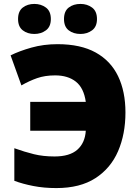

<svg xmlns="http://www.w3.org/2000/svg" viewBox="-20 -948 710 978"><path d="M261 -564Q209 -564 169 -550Q129 -536 89 -513L34 -666Q78 -688 140 -705.5Q202 -723 273 -723Q391 -723 467.5 -680.5Q544 -638 581.5 -560Q619 -482 619 -375Q619 -265 581.5 -178Q544 -91 466 -40.5Q388 10 267 10Q204 10 150 -0.5Q96 -11 53 -27V-193Q106 -174 153 -162.5Q200 -151 258 -151Q335 -151 374 -185.5Q413 -220 417 -282H134V-429H417Q407 -500 366.5 -532Q326 -564 261 -564ZM72 -851Q72 -891 96 -909.5Q120 -928 155 -928Q189 -928 214 -909.5Q239 -891 239 -851Q239 -812 214 -793.5Q189 -775 155 -775Q120 -775 96 -793.5Q72 -812 72 -851ZM306 -851Q306 -891 330 -909.5Q354 -928 390 -928Q424 -928 449 -909.5Q474 -891 474 -851Q474 -812 449 -793.5Q424 -775 390 -775Q354 -775 330 -793.5Q306 -812 306 -851Z"/></svg>

Font: Noto Sans Black
Style: Regular
Weight: 900
Designer: Monotype Design Team
Foundry: Monotype Imaging Inc.
Version: Version 2.007